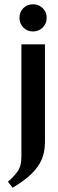

<svg xmlns="http://www.w3.org/2000/svg" viewBox="-20 -702 273 897"><path d="M71 -619Q71 -646 89 -664Q107 -682 134 -682Q161 -682 179.5 -664Q198 -646 198 -619Q198 -592 179.5 -573.5Q161 -555 134 -555Q107 -555 89 -573.5Q71 -592 71 -619ZM190 -39Q190 -5 182 23Q174 51 156 76.5Q138 102 109.5 126Q81 150 39 175L17 147Q42 126 61 100.5Q80 75 80 30V-495H190Z"/></svg>

Font: Moniqa ExtBd Paragraph
Style: Regular
Weight: 800
Designer: Rajesh Rajput
Foundry: Rajesh Rajput
Version: Version 1.000